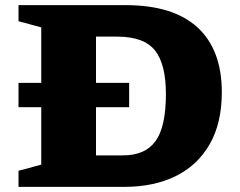

<svg xmlns="http://www.w3.org/2000/svg" viewBox="-20 -727 935 747"><path d="M52 0V-62.5L140.5 -86.5V-310H52V-404.5H140.5V-620.5L52 -644.5V-707H468.5Q654 -707 748.5 -620.2Q843 -533.5 843 -368Q843 -248.5 796 -166.2Q749 -84 664 -42Q579 0 464 0ZM625.5 -361Q625.5 -477.5 582.8 -531Q540 -584.5 435.5 -584.5H353.5V-404.5H482.5V-310H353.5V-122.5H459Q545 -122.5 585.2 -178.2Q625.5 -234 625.5 -361Z"/></svg>

Font: Newsreader Caption
Style: Bold
Weight: 700
Designer: Hugues Gentile
Foundry: Production Type
Version: Version 1.001